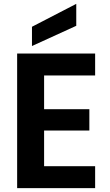

<svg xmlns="http://www.w3.org/2000/svg" viewBox="-20 -977 572 997"><path d="M209 -585V-410H444V-299H209V-114H474V0H69V-699H474V-585ZM376 -843 146 -738V-838L376 -957Z"/></svg>

Font: MSTAGE SemiBold
Style: Regular
Weight: 600
Designer: Ninad Kale (Devanagari), Jonny Pinhorn (Latin)
Foundry: Indian Type Foundry
Version: 4.004